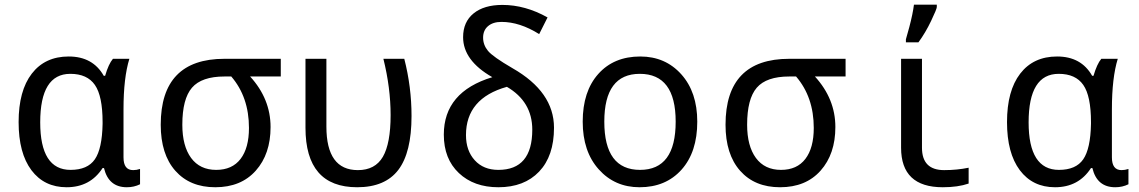

<svg xmlns="http://www.w3.org/2000/svg" viewBox="-20 -786 4841 816"><path d="M420.9 -463.9H426.8Q441.4 -514.2 460 -536.1H529.8Q504.9 -455.1 504.9 -321.8V-117.2Q504.9 -63 545.9 -63Q560.1 -63 575.2 -67.9V-2.9Q549.8 9.8 519 9.8Q441.4 9.8 421.9 -71.8H416Q363.3 9.8 263.2 9.8Q168 9.8 113.5 -62.7Q59.1 -135.3 59.1 -267.1Q59.1 -400.4 115.2 -473.1Q171.4 -545.9 272 -545.9Q374.5 -545.9 420.9 -463.9ZM416 -259.8V-267.1Q416 -377.9 383.3 -425Q350.6 -472.2 278.8 -472.2Q150.9 -472.2 150.9 -266.1Q150.9 -64 279.8 -64Q352.1 -64 383.1 -108.9Q414.1 -153.8 416 -259.8Z M1173.3 -536.1V-460.9H1043Q1129.9 -365.7 1129.9 -246.1Q1129.9 -131.3 1067.1 -60.8Q1004.4 9.8 895 9.8Q787.1 9.8 725.1 -60.3Q663.1 -130.4 663.1 -255.9Q663.1 -536.1 934.1 -536.1ZM962.9 -460.9H934.1Q836.9 -460.9 795.9 -413.3Q754.9 -365.7 754.9 -255.9Q754.9 -165.5 792.2 -114.7Q829.6 -64 898.9 -64Q966.8 -64 1002.4 -110.6Q1038.1 -157.2 1038.1 -242.2Q1038.1 -373.5 962.9 -460.9Z M1278.3 -536.1H1367.2V-248Q1367.2 -63 1501 -63Q1574.2 -63 1607.2 -119.6Q1640.1 -176.3 1640.1 -296.9Q1640.1 -412.6 1609.4 -536.1H1698.2Q1729 -416.5 1729 -293Q1729 -137.7 1672.9 -64Q1616.7 9.8 1498 9.8Q1278.3 9.8 1278.3 -243.2Z M2072.3 -458Q1948.2 -528.8 1948.2 -627.9Q1948.2 -692.9 1992.7 -729Q2037.1 -765.1 2115.2 -765.1Q2212.4 -765.1 2307.1 -711.9L2271.5 -641.1Q2189 -692.9 2111.3 -692.9Q2075.2 -692.9 2054.2 -675Q2033.2 -657.2 2033.2 -626Q2033.2 -595.2 2053.7 -570.1Q2074.2 -544.9 2158.2 -496.1Q2334.5 -395.5 2334.5 -243.2Q2334.5 -123 2271.2 -56.6Q2208 9.8 2098.1 9.8Q1994.1 9.8 1930.2 -50.5Q1866.2 -110.8 1866.2 -213.9Q1866.2 -395.5 2072.3 -458ZM2134.3 -417Q1960.4 -368.2 1960.4 -211.9Q1960.4 -146 1997.6 -105Q2034.7 -64 2098.1 -64Q2242.2 -64 2242.2 -234.9Q2242.2 -354 2134.3 -417Z M2698.2 9.8Q2592.8 9.8 2524.7 -66.2Q2456.5 -142.1 2456.5 -269Q2456.5 -397.5 2522.7 -471.7Q2588.9 -545.9 2701.2 -545.9Q2807.6 -545.9 2875.5 -470.2Q2943.4 -394.5 2943.4 -269Q2943.4 -139.6 2876.5 -64.9Q2809.6 9.8 2698.2 9.8ZM2700.2 -64Q2851.6 -64 2851.6 -269Q2851.6 -472.2 2699.2 -472.2Q2548.3 -472.2 2548.3 -269Q2548.3 -64 2700.2 -64Z M3573.7 -536.1V-460.9H3443.4Q3530.3 -365.7 3530.3 -246.1Q3530.3 -131.3 3467.5 -60.8Q3404.8 9.8 3295.4 9.8Q3187.5 9.8 3125.5 -60.3Q3063.5 -130.4 3063.5 -255.9Q3063.5 -536.1 3334.5 -536.1ZM3363.3 -460.9H3334.5Q3237.3 -460.9 3196.3 -413.3Q3155.3 -365.7 3155.3 -255.9Q3155.3 -165.5 3192.6 -114.7Q3230 -64 3299.3 -64Q3367.2 -64 3402.8 -110.6Q3438.5 -157.2 3438.5 -242.2Q3438.5 -373.5 3363.3 -460.9Z M3898.4 -536.1V-158.2Q3898.4 -63 3992.7 -63Q4047.4 -63 4096.7 -73.2V-5.9Q4051.3 9.8 3986.8 9.8Q3809.6 9.8 3809.6 -158.2V-536.1ZM3830.1 -619.1 3844.7 -671.4Q3859.4 -727.1 3864.3 -766.1H3961.4V-755.9Q3961.4 -748 3937.3 -697.3Q3913.1 -646.5 3883.3 -606H3830.1Z M4621.6 -463.9H4627.4Q4642.1 -514.2 4660.6 -536.1H4730.5Q4705.6 -455.1 4705.6 -321.8V-117.2Q4705.6 -63 4746.6 -63Q4760.7 -63 4775.9 -67.9V-2.9Q4750.5 9.8 4719.7 9.8Q4642.1 9.8 4622.6 -71.8H4616.7Q4564 9.8 4463.9 9.8Q4368.7 9.8 4314.2 -62.7Q4259.8 -135.3 4259.8 -267.1Q4259.8 -400.4 4315.9 -473.1Q4372.1 -545.9 4472.7 -545.9Q4575.2 -545.9 4621.6 -463.9ZM4616.7 -259.8V-267.1Q4616.7 -377.9 4584 -425Q4551.3 -472.2 4479.5 -472.2Q4351.6 -472.2 4351.6 -266.1Q4351.6 -64 4480.5 -64Q4552.7 -64 4583.7 -108.9Q4614.7 -153.8 4616.7 -259.8Z"/></svg>

Font: WenQuanYi Micro Hei Mono
Style: Regular
Weight: 400
Foundry: Ascender Corporation
Version: Version 0.2.0-beta